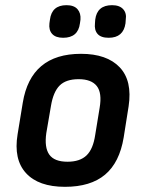

<svg xmlns="http://www.w3.org/2000/svg" viewBox="-20 -711 547 742"><path d="M231 11Q129 11 80.5 -42Q32 -95 48 -192L68 -314Q99 -503 293 -503Q393 -503 442.5 -451Q492 -399 477 -300L458 -180Q442 -83 386 -36Q330 11 231 11ZM241 -86Q289 -86 314.5 -110.5Q340 -135 348 -190L365 -294Q375 -352 354 -378.5Q333 -405 284 -405Q235 -405 210.5 -380.5Q186 -356 177 -302L159 -197Q151 -141 170.5 -113.5Q190 -86 241 -86ZM400 -565Q370 -565 357 -580Q344 -595 347 -621L348 -635Q355 -691 413 -691Q442 -691 456 -675.5Q470 -660 466 -635L465 -621Q457 -565 400 -565ZM224 -565Q195 -565 181.5 -580Q168 -595 171 -621L173 -635Q180 -691 237 -691Q266 -691 279.5 -675.5Q293 -660 291 -635L289 -621Q282 -565 224 -565Z"/></svg>

Font: Sofia Sans Semi Condensed
Style: Bold Italic
Weight: 700
Italic angle: -9°
Version: Version 4.100